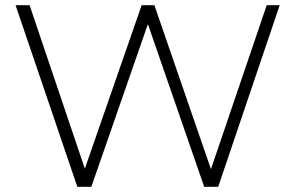

<svg xmlns="http://www.w3.org/2000/svg" viewBox="-20 -720 1138 740"><path d="M278 0 40 -700H94L307 -70L526 -700H575L793 -68L1008 -700H1058L821 0H767L550 -627L332 0Z"/></svg>

Font: Montserrat Light
Style: Regular
Weight: 300
Designer: Julieta Ulanovsky
Foundry: Julieta Ulanovsky
Version: Version 9.000; ttfautohint (v1.8.4.7-5d5b)